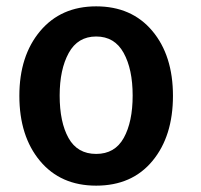

<svg xmlns="http://www.w3.org/2000/svg" viewBox="-20 -567 632 605"><path d="M283 18Q171 18 106 -60Q41 -138 41 -265Q41 -391 106.5 -469Q172 -547 283 -547Q395 -547 460 -469.5Q525 -392 525 -265Q525 -138 460.5 -60Q396 18 283 18ZM168 -266Q168 -182 196 -132Q224 -82 283 -82Q342 -82 370 -132.5Q398 -183 398 -266Q398 -349 369.5 -400.5Q341 -452 283 -452Q225 -452 196.5 -400Q168 -348 168 -266Z"/></svg>

Font: Repo
Style: DemiBold
Weight: 600
Designer: Stefan Peev
Foundry: Context Ltd
Version: Version 001.000